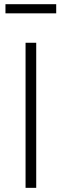

<svg xmlns="http://www.w3.org/2000/svg" viewBox="-20 -904 296 924"><path d="M154.3 -698.2V0H103V-698.2ZM250.5 -883.8V-839.8H6.3V-883.8Z"/></svg>

Font: Sansation Light
Style: Light
Weight: 300
Designer: Bernd Montag
Version: Version 1.301